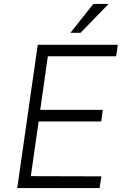

<svg xmlns="http://www.w3.org/2000/svg" viewBox="-20 -949 626 969"><path d="M67 0 170.5 -723H574.5L566 -665H221.5L183 -394.5H498.5L491 -336H175L135.5 -60L491.5 -59L482.5 0ZM335.5 -783.5 451 -929H528L386.5 -783.5Z"/></svg>

Font: Public Sans Thin ExtraLight
Style: Italic
Weight: 250
Italic angle: -8°
Version: Version 2.001